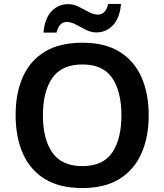

<svg xmlns="http://www.w3.org/2000/svg" viewBox="-20 -941 831 971"><path d="M732 -358Q732 -247 695 -164.5Q658 -82 584 -36Q510 10 396 10Q281 10 206.5 -36Q132 -82 95.5 -165Q59 -248 59 -359Q59 -470 95.5 -552Q132 -634 206.5 -679.5Q281 -725 397 -725Q510 -725 584 -679.5Q658 -634 695 -551.5Q732 -469 732 -358ZM197 -358Q197 -238 244.5 -169.5Q292 -101 396 -101Q501 -101 547.5 -169.5Q594 -238 594 -358Q594 -478 547.5 -546.5Q501 -615 397 -615Q292 -615 244.5 -546.5Q197 -478 197 -358ZM200 -776Q206 -848 240.5 -884Q275 -920 325 -920Q353 -920 379 -906.5Q405 -893 429.5 -880Q454 -867 476 -867Q494 -867 507.5 -880.5Q521 -894 527 -921H592Q586 -850 551.5 -813.5Q517 -777 467 -777Q441 -777 415 -790Q389 -803 364.5 -816.5Q340 -830 317 -830Q299 -830 285.5 -816.5Q272 -803 266 -776Z"/></svg>

Font: Noto Sans Javanese SemiBold
Style: Regular
Weight: 600
Version: Version 2.004